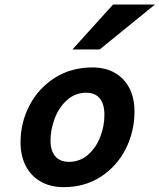

<svg xmlns="http://www.w3.org/2000/svg" viewBox="-20 -793 686 826"><path d="M377.4 -502.9Q433.1 -502.9 473.9 -479.7Q514.6 -456.5 536.6 -413.8Q558.6 -371.1 558.6 -313Q558.6 -227.5 521 -152.8Q483.4 -78.1 414.1 -33Q344.7 12.2 253.9 12.2Q197.8 12.2 155.8 -11.5Q113.8 -35.2 91.1 -78.6Q68.4 -122.1 68.4 -180.7Q68.4 -266.1 107.2 -340.1Q146 -414.1 216.3 -458.5Q286.6 -502.9 377.4 -502.9ZM197.3 -188Q197.3 -144 218 -120.4Q238.8 -96.7 276.4 -96.7Q322.8 -96.7 357.4 -126.2Q392.1 -155.8 410.6 -202.4Q429.2 -249 429.2 -298.8Q429.2 -345.2 409.4 -369.6Q389.6 -394 350.6 -394Q303.2 -394 268.3 -362.5Q233.4 -331.1 215.3 -283.2Q197.3 -235.4 197.3 -188ZM646.5 -773.4 408.7 -580.1H291.5L466.3 -773.4Z"/></svg>

Font: Lesson One
Style: Bold Italic
Weight: 700
Italic angle: -14°
Designer: But Ko, Victor Gaultney, Annie Olsen, Julie Remington, Don Collingsworth, Eric Hays, Becca Hirsbrunner
Version: Version 1.100